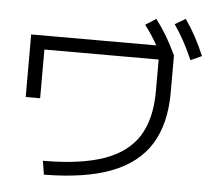

<svg xmlns="http://www.w3.org/2000/svg" viewBox="-56 -879 1051 958"><g transform="rotate(5 469.0 -400.0)"><path d="M718.8 -445.3V-604.5H146.5V-360.4H74.2V-673.8H700.7Q672.9 -724.1 636.7 -771.5L689.5 -805.7Q719.7 -766.1 744.4 -724.4Q769 -682.6 793 -631.8V-445.3Q793 -287.6 729.2 -185.8Q665.5 -84 534.2 -33.9Q402.8 16.1 198.2 17.6L187.5 -50.8Q376.5 -51.3 492.9 -92.3Q609.4 -133.3 664.1 -219.7Q718.8 -306.2 718.8 -445.3ZM783.2 -787.1 835.9 -818.4Q864.3 -777.8 887.2 -735.6Q910.2 -693.4 932.6 -640.6L877 -615.2Q854 -667.5 831.8 -708.3Q809.6 -749 783.2 -787.1Z"/></g></svg>

Font: Pretendard
Style: Regular
Weight: 400
Designer: Base glyphs from Inter by Rasmus Andersson; Hangeul glyphs from Noto Sans CJK(Source Han Sans) by Jang Soo-young and Kan
Foundry: Kil Hyung-jin
Version: Version 1.309